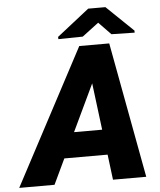

<svg xmlns="http://www.w3.org/2000/svg" viewBox="-116 -952 836 1003"><g transform="rotate(-5 302.5 -450.5)"><path d="M474.6 -901.4 615.2 -766.1V-755.4L493.7 -757.8L429.7 -823.7L343.3 -758.3L215.3 -756.3L214.8 -768.1L384.3 -901.4ZM-56.2 0 320.8 -710.9H478L609.9 0H435.5L418.9 -132.8H191.9L128.9 0ZM254.4 -265.1H401.9L371.1 -510.7Z"/></g></svg>

Font: Mardoto Black
Style: Italic
Weight: 900
Italic angle: -12°
Designer: Christian Robertson, Vahan Hovhannisyan
Foundry: Google
Version: Version 1.000